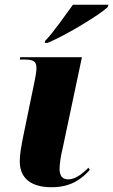

<svg xmlns="http://www.w3.org/2000/svg" viewBox="-20 -776 475 806"><path d="M170 -605 168 -596H180C261 -630 400 -715 432 -746L435 -756H286C255 -714 207 -643 170 -605ZM197 10C279 10 324 -26 357 -63L351 -72C329 -49 297 -23 267 -23C242 -23 231 -37 230 -65C230 -86 235 -122 244 -158L324 -536H65L63 -526H84C122 -526 133 -517 133 -491C133 -474 129 -454 125 -434L80 -216C68 -158 63 -126 63 -99C63 -26 112 10 197 10Z"/></svg>

Font: Noto Serif Display ExtraBold
Style: Italic
Weight: 800
Italic angle: -12°
Designer: Monotype Design Team
Foundry: Monotype Imaging Inc.
Version: Version 2.009